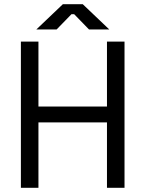

<svg xmlns="http://www.w3.org/2000/svg" viewBox="-20 -899 680 919"><path d="M164 0H80V-700H164V-389H492V-700H576V0H492V-313H164ZM251 -758H154L281 -879H376L503 -758H406L335 -831H322Z"/></svg>

Font: Rilu
Style: Regular
Weight: 500
Designer: Alí Sinisterra
Foundry: Alí Sinisterra
Version: 0.1